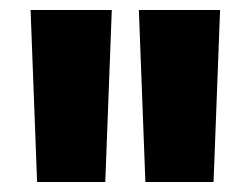

<svg xmlns="http://www.w3.org/2000/svg" viewBox="-20 -759 500 383"><path d="M203 -739 190 -396H54L41 -739ZM257 -739H419L406 -396H270Z"/></svg>

Font: Nacelle Heavy
Style: Regular
Weight: 800
Designer: Sora Sagano
Foundry: Sora Sagano
Version: Version 1.000;FEAKit 1.0